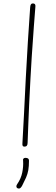

<svg xmlns="http://www.w3.org/2000/svg" viewBox="-20 -840 322 1113"><path d="M155 -799Q156 -810 159.5 -815Q163 -820 170 -820Q176 -820 179.5 -818Q183 -816 184.5 -811.5Q186 -807 185 -799Q182 -758 176.5 -689.5Q171 -621 164 -511Q157 -401 149 -236Q147 -183 144.5 -130Q142 -77 140 -12Q140 -1 135.5 4.5Q131 10 122 10Q114 10 111.5 5Q109 0 110 -10Q115 -90 119.5 -186Q124 -282 129.5 -387Q135 -492 141.5 -597Q148 -702 155 -799ZM114 94Q112 84 116 79.5Q120 75 127 75Q138 75 143 79Q148 83 148 91Q148 124 144 146.5Q140 169 131 189.5Q122 210 108 237Q104 244 99.5 248.5Q95 253 90 253Q83 253 79 249.5Q75 246 75 241Q75 237 76 234Q77 231 80 227Q102 195 109 160Q116 125 114 94Z"/></svg>

Font: Playpen Sans Thin
Style: Regular
Weight: 250
Designer: Laura Meseguer, Veronika Burian, José Scaglione
Foundry: TypeTogether
Version: Version 1.001